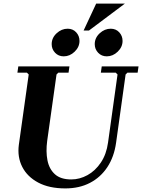

<svg xmlns="http://www.w3.org/2000/svg" viewBox="-20 -1040 792 1070"><path d="M547 -670H752L747 -635H690L680 -625L627 -245Q616 -166 578.5 -109Q541 -52 481.5 -21Q422 10 344 10Q254 10 193 -22.5Q132 -55 104 -110Q76 -165 85 -233L140 -625L130 -635H77L82 -670H367L362 -635H305L295 -625L243 -255Q235 -195 244.5 -146.5Q254 -98 286 -69Q318 -40 377 -40Q424 -40 467.5 -64Q511 -88 542 -134Q573 -180 582 -245L635 -625L625 -635H542ZM335 -726Q306 -726 287 -746Q268 -766 268 -794Q268 -829 295.5 -854.5Q323 -880 357 -880Q386 -880 404.5 -860Q423 -840 423 -812Q423 -778 396 -752Q369 -726 335 -726ZM575 -726Q546 -726 527 -746Q508 -766 508 -794Q508 -829 535.5 -854.5Q563 -880 597 -880Q626 -880 644.5 -860Q663 -840 663 -812Q663 -778 636 -752Q609 -726 575 -726ZM676 -1020 476 -870H446L516 -1020Z"/></svg>

Font: Brygada 1918
Style: Bold Italic
Weight: 700
Italic angle: -8°
Designer: Mateusz Machalski | Borys Kosmynka | Przemek Hoffer
Foundry: NIEPODLEGLA 2018
Version: Version 3.006